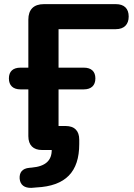

<svg xmlns="http://www.w3.org/2000/svg" viewBox="-20 -725 650 928"><path d="M132 183 156 181C297 174 363 106 363 -29V-50C363 -93 340 -116 297 -116H263V-293H385C421 -293 441 -312 441 -346C441 -380 421 -398 385 -398H263V-584H540C580 -584 602 -607 602 -645C602 -684 580 -705 540 -705H192C143 -705 117 -679 117 -630V-398H79C43 -398 23 -380 23 -346C23 -312 43 -293 79 -293H117V-67C117 -23 141 0 183 0H230C230 50 201 79 134 85L123 86C86 89 73 110 75 139C78 169 98 184 132 183Z"/></svg>

Font: SN Pro
Style: Bold
Weight: 700
Designer: Tobias Whetton
Foundry: Supernotes
Version: Version 1.003;Glyphs 3.3 (3324)